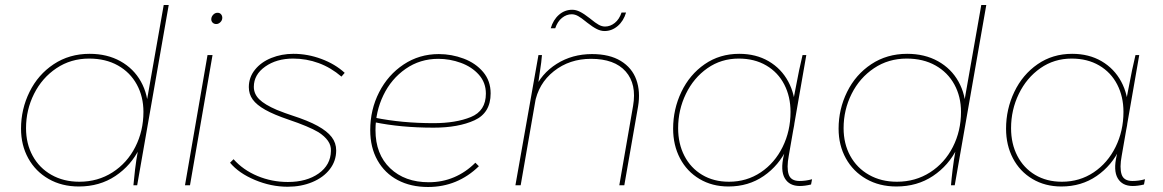

<svg xmlns="http://www.w3.org/2000/svg" viewBox="-20 -740 4646 767"><path d="M531 -138 533 -149 536 -163 634 -720H654L528 0H513Q515 -25 519.5 -62.5Q524 -100 531 -138ZM572 -297Q572 -218 538 -148.5Q504 -79 441 -37Q378 5 295 5Q227 5 174.5 -25Q122 -55 93 -107.5Q64 -160 64 -226Q64 -304 98 -373Q132 -442 194.5 -483.5Q257 -525 338 -525Q408 -525 461 -495.5Q514 -466 543 -414Q572 -362 572 -297ZM84 -228Q84 -166 110.5 -117.5Q137 -69 185.5 -41.5Q234 -14 297 -14Q371 -14 429.5 -51.5Q488 -89 520.5 -153Q553 -217 553 -293Q553 -354 526.5 -402.5Q500 -451 451 -478.5Q402 -506 336 -506Q263 -506 205.5 -467.5Q148 -429 116 -365Q84 -301 84 -228Z M809 -520H829L739 0H719ZM824 -663Q824 -673 831.5 -681Q839 -689 849 -689Q858 -689 863 -683Q868 -677 868 -669Q868 -659 860.5 -651.5Q853 -644 844 -644Q835 -644 829.5 -649.5Q824 -655 824 -663Z M899 -90 913 -104Q951 -61 1008.5 -37Q1066 -13 1130 -13Q1205 -13 1253 -47Q1301 -81 1302 -137Q1303 -159 1290 -177.5Q1277 -196 1252 -212Q1213 -235 1133 -262Q1074 -282 1039.5 -301.5Q1005 -321 989.5 -342.5Q974 -364 974 -392Q974 -431 998.5 -461.5Q1023 -492 1064 -508.5Q1105 -525 1152 -525Q1209 -525 1264 -504.5Q1319 -484 1357 -449L1344 -434Q1302 -470 1253 -488Q1204 -506 1151 -506Q1085 -506 1039.5 -474Q994 -442 994 -393Q994 -365 1015.5 -343.5Q1037 -322 1086 -301Q1121 -287 1146 -279Q1211 -258 1249 -237Q1287 -216 1305 -192.5Q1323 -169 1323 -139Q1323 -97 1297.5 -64Q1272 -31 1227.5 -12.5Q1183 6 1129 6Q1063 6 998.5 -21Q934 -48 899 -90Z M1459 -220Q1459 -302 1494.5 -371.5Q1530 -441 1592.5 -482.5Q1655 -524 1733 -524Q1784 -524 1832 -506Q1880 -488 1910 -452.5Q1940 -417 1940 -367Q1940 -289 1875.5 -259.5Q1811 -230 1712 -230Q1581 -230 1475 -252L1477 -270Q1585 -248 1712 -248Q1801 -248 1861 -272.5Q1921 -297 1921 -366Q1921 -410 1893 -441.5Q1865 -473 1821 -489Q1777 -505 1731 -505Q1658 -505 1600.5 -465Q1543 -425 1511.5 -359.5Q1480 -294 1480 -220Q1480 -124 1538.5 -68Q1597 -12 1693 -12Q1747 -12 1794 -32Q1841 -52 1879 -90L1893 -76Q1851 -35 1800 -14Q1749 7 1690 7Q1621 7 1569 -20.5Q1517 -48 1488 -99.5Q1459 -151 1459 -220Z M2131 -520H2145Q2144 -506 2142 -490Q2140 -474 2137 -455Q2133 -424 2128 -393L2127 -385L2060 0H2039ZM2345 -524Q2415 -524 2460 -496.5Q2505 -469 2522 -421.5Q2539 -374 2529 -315L2474 0H2454L2509 -317Q2524 -404 2479.5 -454.5Q2435 -505 2341 -505Q2255 -505 2192.5 -455.5Q2130 -406 2116 -325L2113 -379Q2142 -446 2204 -485Q2266 -524 2345 -524ZM2266 -701Q2281 -701 2297 -693Q2313 -685 2336 -667Q2339 -665 2341 -663Q2358 -649 2371 -641.5Q2384 -634 2397 -634Q2418 -634 2436 -648.5Q2454 -663 2463 -690H2481Q2471 -656 2447.5 -636Q2424 -616 2395 -616Q2380 -616 2364 -624Q2348 -632 2325 -650Q2323 -652 2320 -654Q2303 -668 2290 -675.5Q2277 -683 2264 -683Q2243 -683 2225 -668.5Q2207 -654 2198 -627H2180Q2190 -661 2213 -681Q2236 -701 2266 -701Z M3111 -119 3125 -178 3149 -339Q3153 -358 3156 -376Q3174 -472 3186 -520H3201L3131 -118Q3122 -70 3130.5 -43.5Q3139 -17 3174 -17Q3199 -17 3224 -24L3220 -3Q3196 3 3175 3Q3133 3 3115 -28Q3097 -59 3111 -119ZM3157 -297Q3157 -218 3124.5 -148.5Q3092 -79 3031 -37Q2970 5 2890 5Q2825 5 2774.5 -25Q2724 -55 2696.5 -107.5Q2669 -160 2669 -226Q2669 -304 2702 -373Q2735 -442 2795 -483.5Q2855 -525 2933 -525Q3000 -525 3050.5 -495.5Q3101 -466 3129 -414Q3157 -362 3157 -297ZM2689 -228Q2689 -166 2714 -117.5Q2739 -69 2785 -41.5Q2831 -14 2892 -14Q2963 -14 3019 -51.5Q3075 -89 3106.5 -153Q3138 -217 3138 -293Q3138 -354 3113 -402.5Q3088 -451 3041 -478.5Q2994 -506 2931 -506Q2861 -506 2806 -467.5Q2751 -429 2720 -365Q2689 -301 2689 -228Z M3797 -138 3799 -149 3802 -163 3900 -720H3920L3794 0H3779Q3781 -25 3785.5 -62.5Q3790 -100 3797 -138ZM3838 -297Q3838 -218 3804 -148.5Q3770 -79 3707 -37Q3644 5 3561 5Q3493 5 3440.5 -25Q3388 -55 3359 -107.5Q3330 -160 3330 -226Q3330 -304 3364 -373Q3398 -442 3460.5 -483.5Q3523 -525 3604 -525Q3674 -525 3727 -495.5Q3780 -466 3809 -414Q3838 -362 3838 -297ZM3350 -228Q3350 -166 3376.5 -117.5Q3403 -69 3451.5 -41.5Q3500 -14 3563 -14Q3637 -14 3695.5 -51.5Q3754 -89 3786.5 -153Q3819 -217 3819 -293Q3819 -354 3792.5 -402.5Q3766 -451 3717 -478.5Q3668 -506 3602 -506Q3529 -506 3471.5 -467.5Q3414 -429 3382 -365Q3350 -301 3350 -228Z M4441 -119 4455 -178 4479 -339Q4483 -358 4486 -376Q4504 -472 4516 -520H4531L4461 -118Q4452 -70 4460.5 -43.5Q4469 -17 4504 -17Q4529 -17 4554 -24L4550 -3Q4526 3 4505 3Q4463 3 4445 -28Q4427 -59 4441 -119ZM4487 -297Q4487 -218 4454.5 -148.5Q4422 -79 4361 -37Q4300 5 4220 5Q4155 5 4104.5 -25Q4054 -55 4026.5 -107.5Q3999 -160 3999 -226Q3999 -304 4032 -373Q4065 -442 4125 -483.5Q4185 -525 4263 -525Q4330 -525 4380.5 -495.5Q4431 -466 4459 -414Q4487 -362 4487 -297ZM4019 -228Q4019 -166 4044 -117.5Q4069 -69 4115 -41.5Q4161 -14 4222 -14Q4293 -14 4349 -51.5Q4405 -89 4436.5 -153Q4468 -217 4468 -293Q4468 -354 4443 -402.5Q4418 -451 4371 -478.5Q4324 -506 4261 -506Q4191 -506 4136 -467.5Q4081 -429 4050 -365Q4019 -301 4019 -228Z"/></svg>

Font: Fixel Italic Variable Display Thin
Style: Italic
Weight: 100
Italic angle: -10°
Designer: AlfaBravo + MacPaw
Foundry: Kyrylo Tkachov, Marchela Mozhyna, Serhii Makarenko, Maria Weinstein, Zakhar Kryvoshyya
Version: Version 1.210;Glyphs 3.2 (3217)